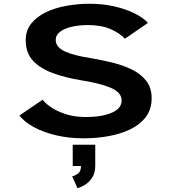

<svg xmlns="http://www.w3.org/2000/svg" viewBox="-20 -726 915 1023"><path d="M426 11Q347 11 278.5 -5.2Q210 -21.5 159.8 -49Q109.5 -76.5 83.5 -110.5L207 -194.5Q224 -172.5 256.5 -151.5Q289 -130.5 334.8 -116.5Q380.5 -102.5 437 -102.5Q522 -102.5 575 -125Q628 -147.5 628 -191Q628 -234 568.8 -258.8Q509.5 -283.5 407.5 -299Q327.5 -312.5 261.5 -336.5Q195.5 -360.5 156.2 -402.2Q117 -444 117 -511.5Q117 -563.5 146.5 -600.5Q176 -637.5 225.2 -661Q274.5 -684.5 335 -695.2Q395.5 -706 458 -706Q528 -706 589.8 -691.8Q651.5 -677.5 698 -654.2Q744.5 -631 768 -604L645.5 -519.5Q619.5 -549 569.5 -570.8Q519.5 -592.5 448 -592.5Q402.5 -592.5 363.8 -583.8Q325 -575 301 -557.5Q277 -540 277 -513.5Q277 -474.5 325.2 -452.2Q373.5 -430 464.5 -416Q520.5 -406.5 577.5 -392.8Q634.5 -379 682.2 -355.8Q730 -332.5 759 -295.5Q788 -258.5 788 -203.5Q788 -143.5 756.8 -102.5Q725.5 -61.5 673 -36.5Q620.5 -11.5 556.2 -0.2Q492 11 426 11ZM367.5 158.5V45H487.5V158.5Q487.5 196.5 470.5 221.5Q453.5 246.5 431 259.8Q408.5 273 393 277L364.5 213.5Q381 210 396.2 198.2Q411.5 186.5 411.5 158.5Z"/></svg>

Font: Trispace SemiExpanded SemiBold
Style: Regular
Weight: 600
Width: 6
Designer: Tyler Finck
Foundry: Etcetera Type Company
Version: Version 1.210; ttfautohint (v1.8.3)